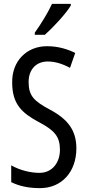

<svg xmlns="http://www.w3.org/2000/svg" viewBox="-20 -963 453 993"><path d="M346 -934V-943H249C228 -898 198 -848 160 -794V-783H212C253 -819 321 -892 346 -934ZM375 -196C375 -288 331 -347 238 -396C155 -441 128 -467 128 -540C128 -601 165 -645 227 -645C263 -645 302 -634 342 -612L369 -689C332 -708 281 -724 225 -724C118 -725 41 -647 43 -536C43 -423 95 -378 180 -332C262 -289 290 -257 290 -188C290 -123 251 -69 184 -69C139 -69 83 -82 38 -108V-21C80 0 129 10 187 10C300 10 375 -75 375 -196Z"/></svg>

Font: Noto Sans Devanagari ExtraCondensed
Style: Regular
Weight: 400
Width: 2
Designer: Jelle Bosma - Monotype Design Team
Foundry: Monotype Imaging Inc.
Version: Version 2.004